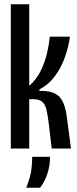

<svg xmlns="http://www.w3.org/2000/svg" viewBox="-20 -701 364 906"><path d="M31 0V-681H118V-296Q153 -327 173 -368.5Q193 -410 202.5 -452.5Q212 -495 215 -528H310Q304 -481 286.5 -431.5Q269 -382 239 -341.5Q209 -301 166 -279V-272Q227 -274 256 -248.5Q285 -223 295 -152L315 0H224L210 -118Q205 -161 198.5 -186Q192 -211 177.5 -222Q163 -233 135 -233H118V0ZM104 185Q125 130 128.5 96.5Q132 63 132 39H216Q216 84 202.5 122Q189 160 169 185Z"/></svg>

Font: Bricolage Grotesque 96pt Condensed
Style: Regular
Weight: 400
Width: 3
Designer: Mathieu Triay
Foundry: Atelier Triay
Version: Version 1.001; ttfautohint (v1.8.4.7-5d5b);gftools[0.9.33.de